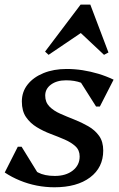

<svg xmlns="http://www.w3.org/2000/svg" viewBox="-32 -793 514 826"><path d="M201.9 12.7Q164.2 12.7 126.4 5.4Q88.6 -2 53.7 -16.4Q18.7 -30.7 -11.6 -50.9L44.6 -161.8H60.9L136.6 -38.9L79.5 -46.3V-103.6Q103.1 -66.4 131.3 -51.2Q159.5 -36.1 203.8 -36.1Q251.4 -36.1 281.1 -59.3Q310.7 -82.6 310.7 -119.9Q310.7 -146.8 292.7 -163.5Q274.7 -180.2 246.6 -192.5Q218.4 -204.7 186.4 -216.7Q154.4 -228.7 126.2 -245.9Q98 -263 80 -289.2Q62 -315.3 62 -356.4Q62 -398 86.8 -429.3Q111.5 -460.7 155.2 -478.5Q198.9 -496.3 254.7 -496.3Q289 -496.3 323.3 -491Q357.6 -485.6 391.2 -475.6Q424.8 -465.5 456.7 -450.3L397.6 -334.7H381.3L303.3 -458L369.5 -450.6V-401.5Q345.1 -426.1 317.4 -436.8Q289.6 -447.5 252 -447.5Q212.7 -447.5 187.6 -429.3Q162.5 -411 162.5 -381.7Q162.5 -353.4 180.5 -335Q198.5 -316.5 227.1 -303.9Q255.7 -291.2 287.3 -278.8Q318.9 -266.4 347.5 -250Q376.1 -233.7 394.1 -208.8Q412.1 -183.9 412.1 -145.3Q412.1 -72.4 355.6 -29.8Q299.1 12.7 201.9 12.7ZM177 -557.1 161.9 -571 314.8 -773.3H356.5L434.6 -567.2L415.5 -557.1L306.3 -659.6H328.5Z"/></svg>

Font: Platypi Light
Style: Italic
Weight: 300
Italic angle: -13°
Designer: David Sargent
Foundry: Bolt Cutter Type
Version: Version 1.200